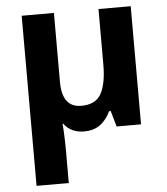

<svg xmlns="http://www.w3.org/2000/svg" viewBox="-55 -595 769 884"><g transform="rotate(-5 330.0 -153.0)"><path d="M582 -545.9V0H469.2L448.2 -73.2H440.9Q420.9 -31.7 391.4 -11Q361.8 9.8 318.8 9.8Q257.8 9.8 225.1 -34.2H222.2Q223.6 -23.9 224.6 -2.7Q225.6 18.6 226.3 42.2Q227.1 65.9 227.1 84V240.2H78.1V-545.9H227.1V-227.1Q227.1 -108.9 315.9 -108.9Q382.8 -108.9 408 -155.5Q433.1 -202.1 433.1 -289.1V-545.9Z"/></g></svg>

Font: Open Sans
Style: Bold
Weight: 700
Designer: Monotype Design Team
Foundry: Monotype Imaging Inc.
Version: Version 3.000; ttfautohint (v1.8.4)